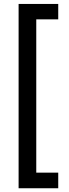

<svg xmlns="http://www.w3.org/2000/svg" viewBox="-20 -832 361 998"><path d="M76.7 -811.5H282.7V-731.4H168.5V65.4H282.7V146.5H76.7Z"/></svg>

Font: Reddit Sans SemiBold
Style: Regular
Weight: 600
Designer: Stephen Hutchings
Foundry: Reddit
Version: Version 1.013